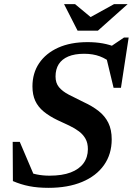

<svg xmlns="http://www.w3.org/2000/svg" viewBox="-20 -891 638 923"><path d="M520 -583.5Q492.5 -608 459.8 -620.2Q427 -632.5 384.5 -632.5Q339 -632.5 308.2 -619.5Q277.5 -606.5 262.2 -582.2Q247 -558 247 -523Q247 -492 263.5 -472Q280 -452 310.5 -436Q341 -420 382.5 -400Q424 -381 454.2 -357.2Q484.5 -333.5 500.8 -300.5Q517 -267.5 517 -221Q517 -150 480 -97.5Q443 -45 374.8 -16.5Q306.5 12 213.5 12Q161.5 12 120.8 4Q80 -4 42 -20.5L41 -209H75L154.5 -22.5L97 -71Q127 -58.5 156.2 -52.5Q185.5 -46.5 218 -46.5Q279 -46.5 319.8 -62Q360.5 -77.5 381.5 -106.2Q402.5 -135 402.5 -174Q402.5 -203.5 391 -224Q379.5 -244.5 359.5 -259.5Q339.5 -274.5 313 -287.2Q286.5 -300 256.5 -313.5Q217 -332.5 190 -354.8Q163 -377 149.5 -406.2Q136 -435.5 136 -475.5Q136 -539.5 168.2 -587.2Q200.5 -635 259.8 -661.8Q319 -688.5 401 -688.5Q439.5 -688.5 473.5 -682.5Q507.5 -676.5 541 -662.5L508 -664.5L576 -710.5H598.5L561.5 -469H526L485 -639.5ZM593.5 -871 450.5 -743.5H353L288 -871H341L424 -802H403L528 -871Z"/></svg>

Font: Newsreader 16pt 16pt SemiBold
Style: Italic
Weight: 600
Italic angle: -17°
Version: Version 1.003